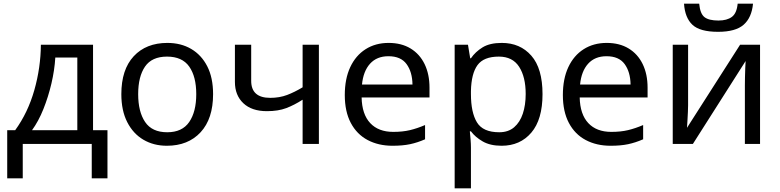

<svg xmlns="http://www.w3.org/2000/svg" viewBox="-20 -778 4215 1038"><path d="M483 -536V-74H561V186H476V0H103V186H19V-74H62Q131 -169 165.5 -290.5Q200 -412 201 -536ZM279 -467Q275 -399 258 -326.5Q241 -254 214.5 -188Q188 -122 153 -74H398V-467Z M1132 -269Q1132 -136 1064.5 -63Q997 10 882 10Q811 10 755.5 -22.5Q700 -55 668 -117.5Q636 -180 636 -269Q636 -402 703 -474Q770 -546 885 -546Q958 -546 1013.5 -513.5Q1069 -481 1100.5 -419.5Q1132 -358 1132 -269ZM727 -269Q727 -174 764.5 -118.5Q802 -63 884 -63Q965 -63 1003 -118.5Q1041 -174 1041 -269Q1041 -364 1003 -418Q965 -472 883 -472Q801 -472 764 -418Q727 -364 727 -269Z M1338 -341Q1338 -249 1441 -249Q1491 -249 1532 -264.5Q1573 -280 1616 -306V-536H1704V0H1616V-239Q1571 -210 1527.5 -193.5Q1484 -177 1423 -177Q1341 -177 1295.5 -220Q1250 -263 1250 -335V-536H1338Z M2081 -546Q2150 -546 2199.5 -516Q2249 -486 2275.5 -431.5Q2302 -377 2302 -304V-251H1935Q1937 -160 1981.5 -112.5Q2026 -65 2106 -65Q2157 -65 2196.5 -74.5Q2236 -84 2278 -102V-25Q2237 -7 2197 1.5Q2157 10 2102 10Q2026 10 1967.5 -21Q1909 -52 1876.5 -113.5Q1844 -175 1844 -264Q1844 -352 1873.5 -415Q1903 -478 1956.5 -512Q2010 -546 2081 -546ZM2080 -474Q2017 -474 1980.5 -433.5Q1944 -393 1937 -321H2210Q2209 -389 2178 -431.5Q2147 -474 2080 -474Z M2693 -546Q2792 -546 2852.5 -477Q2913 -408 2913 -269Q2913 -132 2852.5 -61Q2792 10 2692 10Q2630 10 2589.5 -13.5Q2549 -37 2526 -68H2520Q2522 -51 2524 -25Q2526 1 2526 20V240H2438V-536H2510L2522 -463H2526Q2550 -498 2589 -522Q2628 -546 2693 -546ZM2677 -472Q2595 -472 2561.5 -426Q2528 -380 2526 -286V-269Q2526 -170 2558.5 -116.5Q2591 -63 2679 -63Q2728 -63 2759.5 -90Q2791 -117 2806.5 -163.5Q2822 -210 2822 -270Q2822 -362 2786.5 -417Q2751 -472 2677 -472Z M3260 -546Q3329 -546 3378.5 -516Q3428 -486 3454.5 -431.5Q3481 -377 3481 -304V-251H3114Q3116 -160 3160.5 -112.5Q3205 -65 3285 -65Q3336 -65 3375.5 -74.5Q3415 -84 3457 -102V-25Q3416 -7 3376 1.5Q3336 10 3281 10Q3205 10 3146.5 -21Q3088 -52 3055.5 -113.5Q3023 -175 3023 -264Q3023 -352 3052.5 -415Q3082 -478 3135.5 -512Q3189 -546 3260 -546ZM3259 -474Q3196 -474 3159.5 -433.5Q3123 -393 3116 -321H3389Q3388 -389 3357 -431.5Q3326 -474 3259 -474Z M4051 -758Q4044 -683 4000.5 -644.5Q3957 -606 3862 -606Q3764 -606 3723.5 -644Q3683 -682 3678 -758H3760Q3765 -704 3788.5 -685.5Q3812 -667 3864 -667Q3910 -667 3936.5 -686.5Q3963 -706 3968 -758ZM3700 -209Q3700 -197 3699 -173Q3698 -149 3696.5 -125Q3695 -101 3694 -87L3981 -536H4089V0H4007V-316Q4007 -332 4007.5 -358Q4008 -384 4009 -409.5Q4010 -435 4011 -448L3726 0H3617V-536H3700Z"/></svg>

Font: Noto Sans
Style: Regular
Weight: 400
Designer: Monotype Design Team
Foundry: Monotype Imaging Inc.
Version: Version 2.007